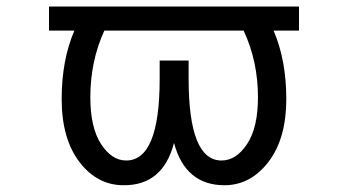

<svg xmlns="http://www.w3.org/2000/svg" viewBox="-20 -544 1040 576"><path d="M710.9 -452.1H293Q251 -360.4 251 -252Q251 -161.1 283.2 -111.8Q315.4 -62.5 358.4 -62.5Q459 -62.5 459 -307.6V-362.3H545.9V-307.6Q545.9 -62.5 644.5 -62.5Q688.5 -62.5 721.2 -111.8Q753.9 -161.1 753.9 -252Q753.9 -360.4 710.9 -452.1ZM127 -452.1V-524.4H246.1H323.2H681.6H758.8H877V-452.1H800.8Q838.9 -363.3 838.9 -247.1Q838.9 -127.9 785.2 -58.1Q731.4 11.7 653.3 11.7Q536.1 11.7 502 -115.2Q468.8 12.7 350.6 11.7Q271.5 11.7 218.3 -58.1Q165 -127.9 165 -247.1Q165 -363.3 203.1 -452.1Z"/></svg>

Font: Gen Shin Gothic Monospace Regular
Style: Regular
Weight: 400
Designer: [Source Han Sans]
Ryoko NISHIZUKA  (kana & ideographs); Paul D. Hunt (Latin, Greek & Cyrillic); Wenlong ZHANG  (bopomofo
Version: Version 1.002.20150607